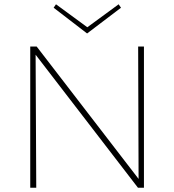

<svg xmlns="http://www.w3.org/2000/svg" viewBox="-20 -875 813 895"><path d="M651 -658V0H623L146 -620L149 0H121V-658H151L626 -41L624 -658ZM544 -839 386 -719 230 -839 241 -855 387 -748 533 -855Z"/></svg>

Font: Ysabeau Extralight
Style: Regular
Weight: 200
Designer: Christian Thalmann (Catharsis Fonts)
Version: Version 0.003